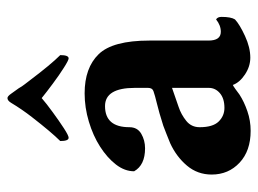

<svg xmlns="http://www.w3.org/2000/svg" viewBox="-108 -578 692 515"><g transform="rotate(-90 237.5 -320.0)"><path d="M144.5 6.8Q90.8 6.8 59.1 -22.9Q27.3 -52.7 27.3 -97.7Q27.3 -135.7 51.3 -164.1Q75.2 -192.4 111.3 -209Q125 -214.8 136.7 -219.2Q148.4 -223.6 158.2 -227.5Q195.3 -239.3 217.8 -244.6Q240.2 -250 251 -253.9Q259.8 -256.8 259.8 -268.6V-303.7Q259.8 -383.8 210.9 -383.8Q154.3 -383.8 154.3 -318.4Q154.3 -296.9 136.7 -286.6Q119.1 -276.4 97.7 -276.4Q52.7 -276.4 36.1 -305.7Q36.1 -331.1 54.2 -354.5Q72.3 -377.9 102.1 -397Q131.8 -416 169.4 -427.2Q207 -438.5 245.1 -438.5Q313.5 -438.5 350.1 -400.9Q386.7 -363.3 386.7 -264.6V-106.4Q386.7 -73.2 410.2 -73.2Q427.7 -73.2 443.4 -85.9Q450.2 -82 450.2 -71.3Q450.2 -45.9 443.4 -35.2Q429.7 -22.5 398.9 -8.3Q368.2 5.9 340.8 5.9Q317.4 5.9 295.9 -8.3Q274.4 -22.5 267.6 -41Q266.6 -41 256.8 -34.2Q247.1 -27.3 242.2 -23.4Q222.7 -10.7 197.3 -2Q171.9 6.8 144.5 6.8ZM206.1 -63.5Q231.4 -63.5 245.6 -75.7Q259.8 -87.9 259.8 -105.5V-204.1L209 -186.5Q188.5 -179.7 171.4 -166Q154.3 -152.3 154.3 -129.9Q154.3 -94.7 169.4 -79.1Q184.6 -63.5 206.1 -63.5ZM126 -481.4Q117.2 -481.4 117.2 -503.9Q140.6 -527.3 181.6 -580.1Q202.1 -606.4 219.7 -635.7Q225.6 -645.5 232.4 -645.5Q237.3 -645.5 244.1 -635.7L258.8 -615.2Q263.7 -606.4 269.5 -599.1Q275.4 -591.8 280.3 -585Q301.8 -556.6 318.4 -536.6Q335 -516.6 347.7 -503.9Q347.7 -481.4 338.9 -481.4Q334 -481.4 314 -494.1Q293.9 -506.8 271 -523.9Q248 -541 232.4 -553.7Q217.8 -541 194.3 -523.9Q170.9 -506.8 151.4 -494.1Q131.8 -481.4 126 -481.4Z"/></g></svg>

Font: Crimson Text
Style: Bold
Weight: 700
Designer: Sebastian Kosch
Foundry: Sebastian Kosch
Version: Version 1.100